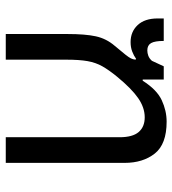

<svg xmlns="http://www.w3.org/2000/svg" viewBox="14 -612 598 666"><g transform="rotate(90 313.0 -279.0)"><path d="M98 0V-214Q98 -276 106 -312.5Q114 -349 139 -378Q160 -403 169.5 -415Q179 -427 182.5 -434Q186 -441 187 -450L184 -452Q173 -444 158.5 -438.5Q144 -433 126 -433Q90 -433 67 -457.5Q44 -482 44 -527V-548H122Q122 -517 129.5 -504Q137 -491 155 -491Q164 -491 173.5 -494.5Q183 -498 191 -507L210 -548H256V-475H260Q291 -524 327.5 -541Q364 -558 402 -558Q480 -558 512.5 -517Q545 -476 545 -412V0H456V-395Q456 -440 438 -461Q420 -482 387 -482Q353 -482 320 -459Q287 -436 246 -386Q223 -358 210 -335Q197 -312 192 -283.5Q187 -255 187 -210V0Z"/></g></svg>

Font: TSCustom
Style: Regular
Weight: 400
Designer: Monotype Design Team
Foundry: Monotype Imaging Inc.
Version: Version 2.004; ttfautohint (v1.8.3) -l 8 -r 50 -G 200 -x 14 